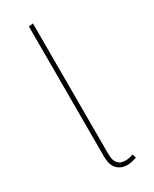

<svg xmlns="http://www.w3.org/2000/svg" viewBox="-195 -785 674 843"><g transform="rotate(-30 142.5 -363.0)"><path d="M113 -72V-733L135 -736V-73Q135 -11 186 -11Q207 -11 226 -19L232 0Q206 10 185 10Q152 10 132.5 -10.5Q113 -31 113 -72Z"/></g></svg>

Font: Fira Sans Thin
Style: Regular
Weight: 100
Designer: bBox Type GmbH & Carrois Corporate GbR & Edenspiekermann AG
Foundry: bBox Type GmbH & Carrois Corporate GbR & Edenspiekermann AG
Version: Version 4.301